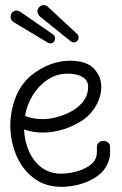

<svg xmlns="http://www.w3.org/2000/svg" viewBox="-20 -714 474 743"><path d="M265 -550Q262 -550 259 -551.5Q256 -553 254 -554L136 -649Q123 -660 125 -673Q127 -683 134.5 -689Q142 -695 151 -694Q160 -693 166 -687L278 -583Q285 -577 284 -566Q283 -559 277 -554Q271 -549 265 -550ZM176 -546Q173 -546 170 -547Q167 -548 165 -549L35 -627Q21 -635 21 -649Q21 -659 27.5 -666Q34 -673 44 -673Q52 -673 59 -668L185 -581Q193 -576 193 -565Q193 -558 188 -552Q183 -546 176 -546ZM218 9Q154 9 109.5 -25.5Q65 -60 42.5 -114.5Q20 -169 20 -228Q20 -283 39.5 -334.5Q59 -386 99 -421Q137 -451 175 -465Q213 -479 250 -479Q315 -479 343.5 -448.5Q372 -418 372 -377Q372 -343 353.5 -308.5Q335 -274 303 -251Q270 -228 228.5 -214.5Q187 -201 145 -201Q108 -201 73 -213Q75 -168 92 -129Q109 -90 140.5 -66Q172 -42 218 -42Q241 -42 270.5 -49Q300 -56 324 -71.5Q348 -87 353 -110Q355 -117 355 -127Q355 -137 355 -144Q355 -157 363 -163Q371 -169 381 -169Q390 -169 398 -163Q406 -157 406 -144Q406 -130 406 -118.5Q406 -107 401 -93Q389 -56 358 -33.5Q327 -11 289.5 -1Q252 9 218 9ZM146 -253Q164 -253 179 -256Q212 -262 244.5 -277Q277 -292 299 -317.5Q321 -343 321 -378Q321 -400 305 -412Q289 -424 267 -427Q261 -428 255 -428.5Q249 -429 243 -429Q199 -429 164 -405.5Q129 -382 106.5 -345Q84 -308 77 -266Q92 -259 110 -256Q128 -253 146 -253Z"/></svg>

Font: Twinkle Star
Style: Regular
Weight: 400
Designer: Robert E. Leuschke
Foundry: Robert E. Leuschke
Version: Version 2.010; ttfautohint (v1.8.3)